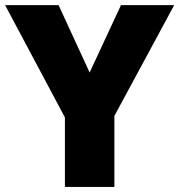

<svg xmlns="http://www.w3.org/2000/svg" viewBox="-20 -734 704 754"><path d="M332 -449.2 455.1 -713.9H664.1L429.2 -278.8V0H234.9V-272.9L0 -713.9H210Z"/></svg>

Font: Black Ops One [rus by aLiNcE]
Style: Regular
Weight: 400
Designer: James Grieshaber
Foundry: James Grieshaber
Version: Version 1.002;May 25, 2024;FontCreator 13.0.0.2680 64-bit